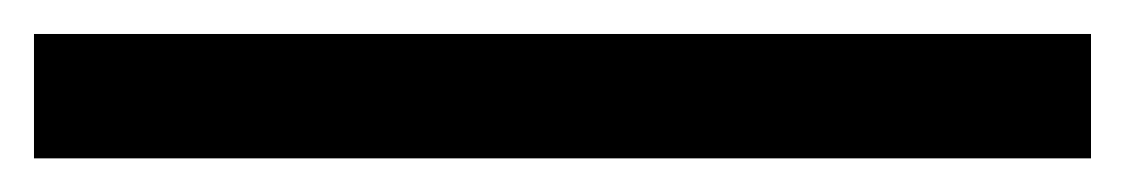

<svg xmlns="http://www.w3.org/2000/svg" viewBox="-20 63 662 113"><path d="M0 83H622.1V156.2H0Z"/></svg>

Font: Andika Compact
Style: Regular
Weight: 400
Designer: Victor Gaultney, Annie Olsen, Julie Remington, Don Collingsworth, Eric Hays, Becca Hirsbrunner
Foundry: SIL International
Version: Version 5.000 ; LnSpcTght